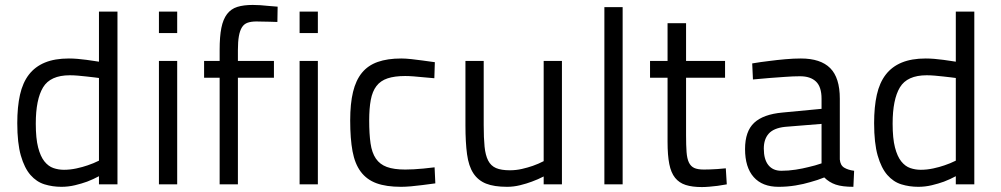

<svg xmlns="http://www.w3.org/2000/svg" viewBox="-20 -747 4055 778"><path d="M456 0H381V-33Q359 -21 333 -11Q311 -3 284 3.5Q257 10 229 10Q193 10 160.5 0Q128 -10 103.5 -38Q79 -66 64.5 -116.5Q50 -167 50 -248Q50 -314 61 -363Q72 -412 97 -444.5Q122 -477 162 -493.5Q202 -510 259 -510Q275 -510 294 -508.5Q313 -507 330.5 -504.5Q348 -502 361.5 -500Q375 -498 381 -497V-700H456ZM239 -59Q264 -59 289.5 -64.5Q315 -70 335 -77Q359 -85 381 -96V-431Q375 -432 361.5 -433.5Q348 -435 331 -437Q314 -439 296 -440.5Q278 -442 263 -442Q184 -442 154.5 -393Q125 -344 125 -246Q125 -186 134.5 -149.5Q144 -113 160 -93Q176 -73 196.5 -66Q217 -59 239 -59Z M624 -500H698V0H624ZM624 -700H698V-613H624Z M944 0H870V-432H807V-500H870V-545Q870 -599 877 -634Q884 -669 900 -690Q916 -711 941.5 -719Q967 -727 1004 -727Q1017 -727 1034.5 -726Q1052 -725 1068 -723Q1086 -721 1105 -720L1104 -658Q1088 -658 1072 -659Q1058 -659 1044 -659.5Q1030 -660 1019 -660Q998 -660 983.5 -655Q969 -650 960.5 -636.5Q952 -623 948 -600.5Q944 -578 944 -544V-500H1090V-432H944Z M1194 -500H1268V0H1194ZM1194 -700H1268V-613H1194Z M1606 -510Q1623 -510 1646.5 -507.5Q1670 -505 1691 -502Q1716 -498 1742 -495L1740 -430Q1717 -432 1695 -434Q1676 -436 1656 -437.5Q1636 -439 1622 -439Q1579 -439 1550.5 -429.5Q1522 -420 1505.5 -398.5Q1489 -377 1482.5 -342.5Q1476 -308 1476 -259Q1476 -204 1481.5 -166Q1487 -128 1503 -104.5Q1519 -81 1547.5 -70.5Q1576 -60 1622 -60Q1636 -60 1656.5 -61Q1677 -62 1696 -64Q1718 -66 1741 -69L1744 -4Q1717 0 1691 3Q1669 6 1645.5 8Q1622 10 1605 10Q1545 10 1505.5 -4.5Q1466 -19 1442 -51Q1418 -83 1408.5 -134Q1399 -185 1399 -259Q1399 -327 1410.5 -374.5Q1422 -422 1446.5 -452Q1471 -482 1510.5 -496Q1550 -510 1606 -510Z M2257 -500V0H2183V-32Q2160 -20 2135 -11Q2114 -3 2087.5 3.5Q2061 10 2035 10Q1982 10 1949.5 -3Q1917 -16 1898 -45Q1879 -74 1872.5 -122Q1866 -170 1866 -239V-500H1940V-240Q1940 -188 1943.5 -153Q1947 -118 1958 -96.5Q1969 -75 1990 -66Q2011 -57 2046 -57Q2071 -57 2095 -62.5Q2119 -68 2139 -75Q2162 -83 2183 -94V-500Z M2429 -718H2503V0H2429Z M2760 -432V-199Q2760 -158 2762 -131Q2764 -104 2771.5 -88.5Q2779 -73 2793 -66.5Q2807 -60 2832 -60Q2843 -60 2858 -60.5Q2873 -61 2887 -62Q2904 -63 2921 -65L2925 0Q2906 3 2888 6Q2872 8 2854.5 9.5Q2837 11 2824 11Q2785 11 2758.5 2.5Q2732 -6 2715.5 -26.5Q2699 -47 2692 -82.5Q2685 -118 2685 -172V-432H2614V-500H2685V-653H2760V-500H2918V-432Z M3383 -101Q3385 -77 3401 -67.5Q3417 -58 3441 -55L3438 10Q3393 10 3366.5 1Q3340 -8 3320 -28Q3293 -17 3263 -9Q3237 -1 3203.5 4.5Q3170 10 3135 10Q3069 10 3034 -29.5Q2999 -69 2999 -143Q2999 -215 3036 -249.5Q3073 -284 3151 -291L3309 -306V-347Q3309 -395 3286.5 -416.5Q3264 -438 3222 -438Q3194 -438 3161 -435.5Q3128 -433 3099 -431Q3065 -428 3031 -425L3028 -490Q3063 -496 3098 -500Q3128 -504 3162 -507Q3196 -510 3225 -510Q3305 -510 3344 -471Q3383 -432 3383 -347ZM3161 -233Q3115 -228 3095 -205.5Q3075 -183 3075 -145Q3075 -101 3093.5 -78Q3112 -55 3146 -55Q3175 -55 3204 -59.5Q3233 -64 3256 -70Q3283 -76 3309 -85V-245Z M3928 0H3853V-33Q3831 -21 3805 -11Q3783 -3 3756 3.5Q3729 10 3701 10Q3665 10 3632.5 0Q3600 -10 3575.5 -38Q3551 -66 3536.5 -116.5Q3522 -167 3522 -248Q3522 -314 3533 -363Q3544 -412 3569 -444.5Q3594 -477 3634 -493.5Q3674 -510 3731 -510Q3747 -510 3766 -508.5Q3785 -507 3802.5 -504.5Q3820 -502 3833.5 -500Q3847 -498 3853 -497V-700H3928ZM3711 -59Q3736 -59 3761.5 -64.5Q3787 -70 3807 -77Q3831 -85 3853 -96V-431Q3847 -432 3833.5 -433.5Q3820 -435 3803 -437Q3786 -439 3768 -440.5Q3750 -442 3735 -442Q3656 -442 3626.5 -393Q3597 -344 3597 -246Q3597 -186 3606.5 -149.5Q3616 -113 3632 -93Q3648 -73 3668.5 -66Q3689 -59 3711 -59Z"/></svg>

Font: TitilliumText22L 400 wt
Style: 400 wt
Weight: 400
Designer: Campivisivi
Foundry: Campivisivi
Version: 1.000